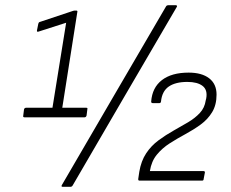

<svg xmlns="http://www.w3.org/2000/svg" viewBox="-20 -699 892 743"><path d="M75 -245Q68 -245 70 -252L73 -276Q75 -282 81 -282H183L236 -611L130 -577Q122 -574 123 -581L128 -606Q129 -610 130.5 -612Q132 -614 137 -615L263 -657Q265 -658 267.5 -658Q270 -658 271 -658H276Q281 -658 279 -651L221 -282H314Q320 -282 318 -276L315 -252Q313 -245 307 -245ZM223 24Q215 24 220 16L428 -341L623 -675Q626 -679 632 -679H660Q663 -679 664.5 -677Q666 -675 664 -672L463 -328L261 19Q258 24 252 24ZM520 0Q514 0 515 -7L519 -34Q526 -76 545.5 -105.5Q565 -135 593.5 -156Q622 -177 651.5 -193.5Q681 -210 708 -226Q735 -242 753.5 -262Q772 -282 776 -310L778 -318Q784 -351 764 -366.5Q744 -382 705 -382Q659 -382 633 -364Q607 -346 603 -306Q602 -300 597 -300H571Q565 -300 565 -306Q569 -360 606.5 -389Q644 -418 710 -418Q761 -418 789.5 -396Q818 -374 818 -333Q818 -293 801 -265Q784 -237 756.5 -217Q729 -197 697.5 -180Q666 -163 637 -144.5Q608 -126 587 -100.5Q566 -75 560 -37H767Q773 -37 773 -32L768 -6Q768 0 762 0Z"/></svg>

Font: Sofia Sans ExtraLight
Style: Italic
Weight: 250
Italic angle: -9°
Version: Version 4.100-B